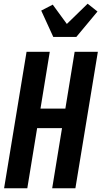

<svg xmlns="http://www.w3.org/2000/svg" viewBox="-20 -1014 547 1034"><path d="M2 0 123 -735H248L198 -429H332L382 -735H507L386 0H261L314 -324H180L127 0ZM267 -815 202 -957 264 -989 340 -885 452 -994 505 -952 391 -815Z"/></svg>

Font: Iosevka Term Curly XBd Obl
Style: Regular
Weight: 800
Italic angle: -9°
Designer: Belleve Invis
Foundry: Belleve Invis
Version: Version 32.3.0